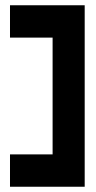

<svg xmlns="http://www.w3.org/2000/svg" viewBox="-20 -640 366 730"><path d="M18 -53V70H302V-620H18V-497H180V-53Z"/></svg>

Font: Charger Sport
Style: UltNrw
Weight: 1000
Designer: Jasper
Foundry: Cannot Into Space Fonts
Version: Version 1.1